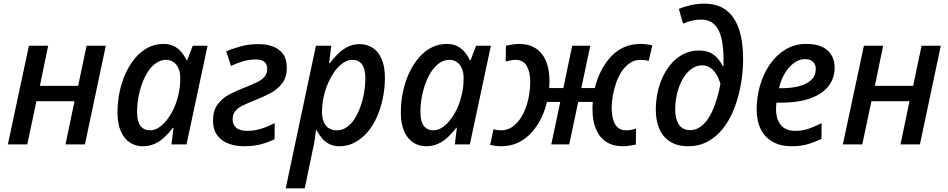

<svg xmlns="http://www.w3.org/2000/svg" viewBox="-20 -789 5178 1049"><path d="M23 0 138 -539H243L198 -320H407L453 -539H558L444 0H338L387 -236H179L129 0Z M760 10Q721 10 690 -10Q659 -30 640.5 -71Q622 -112 622 -174Q622 -232 633.5 -287Q645 -342 667 -389.5Q689 -437 719.5 -473Q750 -509 789 -529Q828 -549 872 -549Q906 -549 930 -537Q954 -525 971 -504.5Q988 -484 999 -460H1003L1033 -539H1114L999 0H917L928 -91H925Q904 -63 879.5 -40Q855 -17 825.5 -3.5Q796 10 760 10ZM800 -77Q832 -77 862.5 -103Q893 -129 917.5 -172.5Q942 -216 954 -269Q961 -296 963 -320Q965 -344 965 -364Q965 -407 944 -434.5Q923 -462 886 -462Q860 -462 836 -446.5Q812 -431 792.5 -403.5Q773 -376 759 -339.5Q745 -303 737 -261.5Q729 -220 729 -176Q729 -126 747.5 -101.5Q766 -77 800 -77Z M1313 10Q1268 10 1229.5 -4Q1191 -18 1167.5 -49Q1144 -80 1144 -130Q1144 -186 1170 -220Q1196 -254 1236.5 -275Q1277 -296 1320 -312Q1361 -328 1387.5 -341.5Q1414 -355 1427 -372Q1440 -389 1440 -413Q1440 -436 1426 -450Q1412 -464 1377 -464Q1341 -464 1307.5 -454Q1274 -444 1242 -429L1216 -509Q1250 -523 1294.5 -535.5Q1339 -548 1392 -548Q1436 -548 1471 -535Q1506 -522 1526.5 -494Q1547 -466 1547 -419Q1547 -368 1522.5 -335Q1498 -302 1459 -281Q1420 -260 1374 -242Q1336 -227 1308 -213.5Q1280 -200 1265.5 -182.5Q1251 -165 1251 -136Q1251 -109 1270 -91.5Q1289 -74 1332 -74Q1358 -74 1383.5 -79.5Q1409 -85 1433.5 -95Q1458 -105 1481 -116L1480 -28Q1444 -11 1405 -0.5Q1366 10 1313 10Z M1541 240 1706 -539H1790L1778 -444H1782Q1803 -472 1827 -495.5Q1851 -519 1880.5 -533.5Q1910 -548 1944 -548Q1984 -548 2015 -528.5Q2046 -509 2064.5 -468Q2083 -427 2083 -364Q2083 -307 2071.5 -252Q2060 -197 2039 -149.5Q2018 -102 1987.5 -66.5Q1957 -31 1918.5 -10.5Q1880 10 1835 10Q1802 10 1778 -2.5Q1754 -15 1738 -35Q1722 -55 1710 -78H1706Q1704 -55 1699.5 -25.5Q1695 4 1689 28L1645 240ZM1822 -77Q1849 -77 1873 -93Q1897 -109 1915.5 -137Q1934 -165 1947.5 -201.5Q1961 -238 1968.5 -279Q1976 -320 1976 -362Q1976 -412 1958 -437Q1940 -462 1904 -462Q1883 -462 1862.5 -450Q1842 -438 1823.5 -417.5Q1805 -397 1789.5 -369.5Q1774 -342 1762.5 -310Q1751 -278 1745 -244Q1739 -210 1739 -176Q1739 -132 1759.5 -104.5Q1780 -77 1822 -77Z M2308 10Q2269 10 2238 -10Q2207 -30 2188.5 -71Q2170 -112 2170 -174Q2170 -232 2181.5 -287Q2193 -342 2215 -389.5Q2237 -437 2267.5 -473Q2298 -509 2337 -529Q2376 -549 2420 -549Q2454 -549 2478 -537Q2502 -525 2519 -504.5Q2536 -484 2547 -460H2551L2581 -539H2662L2547 0H2465L2476 -91H2473Q2452 -63 2427.5 -40Q2403 -17 2373.5 -3.5Q2344 10 2308 10ZM2348 -77Q2380 -77 2410.5 -103Q2441 -129 2465.5 -172.5Q2490 -216 2502 -269Q2509 -296 2511 -320Q2513 -344 2513 -364Q2513 -407 2492 -434.5Q2471 -462 2434 -462Q2408 -462 2384 -446.5Q2360 -431 2340.5 -403.5Q2321 -376 2307 -339.5Q2293 -303 2285 -261.5Q2277 -220 2277 -176Q2277 -126 2295.5 -101.5Q2314 -77 2348 -77Z M2718 10Q2703 10 2687 8Q2671 6 2658 3L2676 -83Q2685 -80 2696.5 -78.5Q2708 -77 2718 -77Q2749 -77 2774 -92.5Q2799 -108 2818.5 -135Q2838 -162 2851 -196Q2864 -230 2870.5 -268Q2877 -306 2877 -342Q2877 -395 2858 -428.5Q2839 -462 2797 -462Q2783 -462 2770 -459Q2757 -456 2743 -453L2744 -539Q2758 -542 2776.5 -545.5Q2795 -549 2816 -549Q2896 -549 2939 -496Q2982 -443 2982 -345Q2982 -335 2981.5 -326Q2981 -317 2980 -308H3058L3106 -539H3205L3156 -308H3230Q3240 -352 3260.5 -394.5Q3281 -437 3311 -472Q3341 -507 3383 -528Q3425 -549 3479 -549Q3496 -549 3512 -547Q3528 -545 3544 -541L3524 -456Q3514 -459 3502.5 -460.5Q3491 -462 3479 -462Q3448 -462 3423.5 -446Q3399 -430 3380 -403.5Q3361 -377 3348.5 -342.5Q3336 -308 3329 -270.5Q3322 -233 3322 -197Q3322 -143 3341 -110Q3360 -77 3401 -77Q3417 -77 3429 -79.5Q3441 -82 3455 -86L3454 1Q3441 3 3422.5 6.5Q3404 10 3382 10Q3330 10 3293 -13.5Q3256 -37 3236.5 -82.5Q3217 -128 3217 -193Q3217 -205 3217.5 -215Q3218 -225 3219 -232H3139L3090 0H2992L3041 -232H2968Q2958 -186 2936.5 -142.5Q2915 -99 2884 -64.5Q2853 -30 2811.5 -10Q2770 10 2718 10Z M3741 10Q3681 10 3641.5 -15Q3602 -40 3582.5 -85Q3563 -130 3563 -188Q3563 -237 3573 -284.5Q3583 -332 3603 -373Q3623 -414 3651.5 -445.5Q3680 -477 3717 -495Q3754 -513 3798 -513Q3834 -513 3859 -501.5Q3884 -490 3901 -470Q3918 -450 3929 -427H3932Q3933 -435 3933 -444Q3933 -453 3933 -463Q3933 -575 3903.5 -628.5Q3874 -682 3810 -682Q3787 -682 3760.5 -676Q3734 -670 3712 -660L3689 -740Q3715 -752 3752.5 -760.5Q3790 -769 3827 -769Q3901 -769 3947.5 -733.5Q3994 -698 4017 -631Q4040 -564 4040 -467Q4040 -414 4032.5 -358.5Q4025 -303 4009.5 -249.5Q3994 -196 3970 -149Q3946 -102 3912.5 -66.5Q3879 -31 3836.5 -10.5Q3794 10 3741 10ZM3751 -78Q3777 -78 3799.5 -91.5Q3822 -105 3840.5 -129Q3859 -153 3873 -185Q3887 -217 3898 -254Q3909 -291 3916 -330Q3908 -359 3894.5 -382Q3881 -405 3861 -418.5Q3841 -432 3815 -432Q3791 -432 3769 -419.5Q3747 -407 3729 -385Q3711 -363 3697.5 -332.5Q3684 -302 3676.5 -265.5Q3669 -229 3669 -188Q3669 -140 3689 -109Q3709 -78 3751 -78Z M4304 10Q4245 10 4202 -14Q4159 -38 4136.5 -83Q4114 -128 4114 -192Q4114 -257 4132 -320.5Q4150 -384 4185 -435.5Q4220 -487 4270.5 -518Q4321 -549 4385 -549Q4462 -549 4501 -514Q4540 -479 4540 -419Q4540 -364 4508.5 -321Q4477 -278 4411 -253Q4345 -228 4241 -228H4222Q4221 -219 4220.5 -210.5Q4220 -202 4220 -194Q4220 -138 4246 -106Q4272 -74 4325 -74Q4363 -74 4395.5 -85Q4428 -96 4469 -116L4468 -30Q4430 -12 4392.5 -1Q4355 10 4304 10ZM4247 -307Q4303 -307 4345.5 -318Q4388 -329 4412.5 -352.5Q4437 -376 4437 -412Q4437 -436 4422.5 -451Q4408 -466 4377 -466Q4349 -466 4321 -447Q4293 -428 4270.5 -392.5Q4248 -357 4236 -307Z M4585 0 4700 -539H4805L4760 -320H4969L5015 -539H5120L5006 0H4900L4949 -236H4741L4691 0Z"/></svg>

Font: Noto Sans Display Medium
Style: Italic
Weight: 500
Italic angle: -12°
Designer: Monotype Design Team
Foundry: Monotype Imaging Inc.
Version: Version 2.003